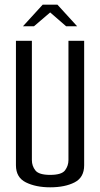

<svg xmlns="http://www.w3.org/2000/svg" viewBox="-20 -794 428 819"><path d="M194 5Q133 5 90.5 -16Q48 -37 48 -89V-620H116V-111Q116 -86 131 -67Q146 -48 194 -48Q243 -48 257.5 -67.5Q272 -87 272 -111V-620H339V-89Q339 -37 298 -16Q257 5 194 5ZM78 -682 162 -774H225L309 -682H262L194 -741L125 -682Z"/></svg>

Font: Smooch Sans Medium
Style: Regular
Weight: 500
Designer: Robert E. Leuschke
Foundry: Robert E. Leuschke
Version: Version 1.010; ttfautohint (v1.8.3)